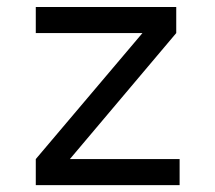

<svg xmlns="http://www.w3.org/2000/svg" viewBox="-20 -538 626 558"><path d="M84 0H502V-75.7H183.1L492.2 -441.9V-517.6H84V-441.9H394L84 -75.7Z"/></svg>

Font: Cascadia Mono PL SemiLight
Style: Regular
Weight: 350
Monospace: yes
Designer: Aaron Bell
Foundry: Saja Typeworks
Version: Version 2404.023